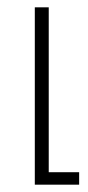

<svg xmlns="http://www.w3.org/2000/svg" viewBox="-20 -504 240 524"><path d="M75 0H196V-34H113V-484H75Z"/></svg>

Font: Noto Sans Armenian Condensed ExtraLight
Style: Regular
Weight: 200
Width: 3
Designer: Monotype Design Team
Foundry: Monotype Imaging Inc.
Version: Version 2.008